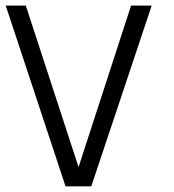

<svg xmlns="http://www.w3.org/2000/svg" viewBox="-49 -657 615 677"><path d="M485.8 -637.2 272.9 0H182.1L-28.8 -637.2H42L228 -67.9L413.1 -637.2Z"/></svg>

Font: Anonymous Pro
Style: Regular
Weight: 400
Monospace: yes
Designer: Mark Simonson
Version: Version 1.002